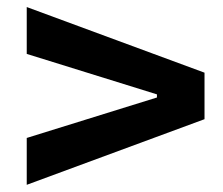

<svg xmlns="http://www.w3.org/2000/svg" viewBox="-20 -616 626 540"><path d="M55.2 -96.2V-228L421.4 -341.8V-350.6L55.2 -464.4V-596.2L555.2 -411.6V-280.8Z"/></svg>

Font: Cascadia Mono
Style: Regular
Weight: 400
Monospace: yes
Designer: Aaron Bell
Foundry: Saja Typeworks
Version: Version 2404.023